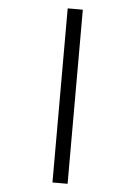

<svg xmlns="http://www.w3.org/2000/svg" viewBox="-61 -771 722 1024"><g transform="rotate(5 300.0 -259.0)"><path d="M259.3 207.5V-724.6H340.3V207.5Z"/></g></svg>

Font: Cousine
Style: Regular
Weight: 400
Monospace: yes
Designer: Steve Matteson
Foundry: Ascender Corporation
Version: Version 1.20